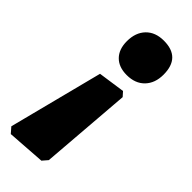

<svg xmlns="http://www.w3.org/2000/svg" viewBox="-238 -518 750 750"><g transform="rotate(45 136.5 -143.5)"><path d="M164 -286Q120 -286 95.5 -311Q71 -336 71 -380Q71 -428 98 -456Q125 -484 172 -484Q265 -484 265 -389Q265 -342 238 -314Q211 -286 164 -286ZM7 197 -13 174 87 -216 198 -232 214 -214 184 164 165 186Z"/></g></svg>

Font: Alegreya Sans Black
Style: Italic
Weight: 900
Italic angle: -7°
Designer: Juan Pablo del Peral
Foundry: Huerta Tipografica
Version: Version 2.007